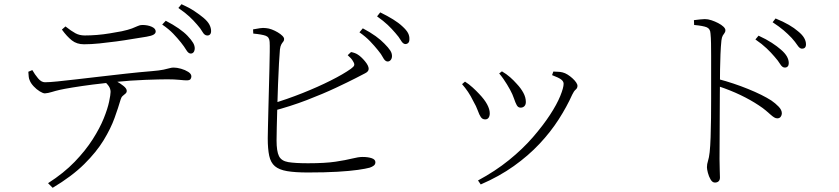

<svg xmlns="http://www.w3.org/2000/svg" viewBox="-20 -831 4000 915"><path d="M887 -576Q877 -577 867.5 -593Q858 -609 842 -629Q826 -649 805.5 -670.5Q785 -692 753 -714L770 -732Q805 -714 831.5 -695.5Q858 -677 874 -660Q892 -641 900.5 -626.5Q909 -612 908 -597Q907 -587 901.5 -581Q896 -575 887 -576ZM209 42Q284 -6 336 -60Q388 -114 422 -167.5Q456 -221 474.5 -267Q493 -313 500 -346.5Q507 -380 507 -393Q507 -408 498 -421Q489 -434 467 -453L501 -461Q514 -455 533.5 -444.5Q553 -434 568.5 -421.5Q584 -409 584 -398Q584 -390 578 -385Q572 -380 565 -374Q558 -368 555 -357Q544 -319 526 -269Q508 -219 474 -163Q440 -107 381.5 -49Q323 9 231 64ZM194 -386Q185 -386 169.5 -395.5Q154 -405 140.5 -419.5Q127 -434 122 -447Q118 -455 117 -464.5Q116 -474 115 -489L134 -497Q146 -476 161.5 -457.5Q177 -439 194 -439Q215 -439 254 -443Q293 -447 345 -453Q397 -459 457 -466Q517 -473 580 -480Q643 -487 704 -492Q740 -495 759 -499Q778 -503 788 -506Q798 -509 807 -509Q823 -509 842.5 -503.5Q862 -498 877 -488.5Q892 -479 892 -467Q892 -460 888 -454Q884 -448 869 -448Q859 -448 835 -450.5Q811 -453 777 -453Q743 -453 673.5 -450.5Q604 -448 525 -440Q476 -435 422 -428Q368 -421 325.5 -414Q283 -407 266 -403Q244 -398 226.5 -392.5Q209 -387 194 -386ZM380 -620Q346 -620 322.5 -638.5Q299 -657 275 -690L292 -705Q320 -683 339.5 -672.5Q359 -662 384 -662Q412 -662 442.5 -664.5Q473 -667 503 -672Q533 -677 560 -682Q592 -689 609 -695.5Q626 -702 636.5 -707Q647 -712 658 -712Q684 -712 703 -703.5Q722 -695 722 -681Q722 -672 712 -666Q702 -660 678 -656Q650 -652 612.5 -645.5Q575 -639 534 -633.5Q493 -628 453.5 -624Q414 -620 380 -620ZM966 -662Q954 -663 945 -679Q936 -695 919 -714Q902 -734 882 -752.5Q862 -771 830 -793L845 -811Q881 -795 906.5 -778Q932 -761 950 -746Q970 -729 978 -713.5Q986 -698 986 -683Q986 -672 980.5 -666.5Q975 -661 966 -662Z M1825 -538Q1814 -540 1805.5 -556.5Q1797 -573 1781 -592Q1765 -612 1744 -634Q1723 -656 1693 -677L1709 -696Q1745 -677 1770.5 -658.5Q1796 -640 1812 -623Q1831 -604 1840 -590Q1849 -576 1848 -561Q1847 -550 1840.5 -543.5Q1834 -537 1825 -538ZM1447 -9Q1386 -9 1348 -15.5Q1310 -22 1290 -39Q1270 -56 1263 -88.5Q1256 -121 1256 -172Q1256 -189 1257 -225.5Q1258 -262 1259 -309Q1260 -356 1261.5 -407Q1263 -458 1264 -504Q1265 -550 1265.5 -584Q1266 -618 1265 -631Q1264 -654 1246.5 -660.5Q1229 -667 1187 -671L1186 -691Q1203 -694 1218.5 -696.5Q1234 -699 1248 -697Q1261 -696 1275.5 -690.5Q1290 -685 1303.5 -677Q1317 -669 1325.5 -660.5Q1334 -652 1334 -645Q1334 -637 1329.5 -632Q1325 -627 1320.5 -619Q1316 -611 1314 -595Q1312 -573 1309.5 -528.5Q1307 -484 1305 -429.5Q1303 -375 1301.5 -321Q1300 -267 1299 -224.5Q1298 -182 1298 -162Q1298 -110 1309.5 -87Q1321 -64 1353.5 -58.5Q1386 -53 1448 -53Q1530 -53 1579.5 -60.5Q1629 -68 1658.5 -75.5Q1688 -83 1708 -83Q1734 -83 1751.5 -77Q1769 -71 1769 -58Q1769 -48 1761.5 -42Q1754 -36 1742 -32Q1724 -27 1686 -21.5Q1648 -16 1588.5 -12.5Q1529 -9 1447 -9ZM1271 -335Q1348 -358 1422 -387.5Q1496 -417 1556.5 -447.5Q1617 -478 1652 -503Q1666 -513 1668 -520Q1670 -527 1663 -538Q1659 -546 1652 -553.5Q1645 -561 1637 -568L1653 -583Q1663 -581 1671 -578Q1679 -575 1685 -571Q1701 -561 1719 -539.5Q1737 -518 1737 -503Q1737 -490 1719.5 -481.5Q1702 -473 1674 -458Q1641 -441 1580.5 -412.5Q1520 -384 1442 -354Q1364 -324 1276 -301ZM1911 -621Q1900 -622 1890.5 -638.5Q1881 -655 1864 -674Q1847 -694 1827.5 -712.5Q1808 -731 1777 -753L1792 -772Q1827 -755 1853.5 -738.5Q1880 -722 1897 -706Q1917 -688 1924.5 -673.5Q1932 -659 1931 -643Q1931 -632 1925.5 -626.5Q1920 -621 1911 -621Z M2258 29Q2340 -15 2405.5 -68Q2471 -121 2519.5 -177Q2568 -233 2601 -283.5Q2634 -334 2650 -373.5Q2666 -413 2666 -432Q2666 -443 2654.5 -452Q2643 -461 2611 -473L2617 -490Q2627 -489 2638 -489Q2649 -489 2661 -486Q2673 -483 2685 -475.5Q2697 -468 2708 -458Q2719 -448 2725.5 -438.5Q2732 -429 2732 -422Q2732 -411 2723.5 -404Q2715 -397 2707 -380Q2681 -322 2642.5 -262Q2604 -202 2551 -145.5Q2498 -89 2428.5 -39.5Q2359 10 2271 48ZM2292 -262Q2279 -262 2271.5 -273Q2264 -284 2257 -304Q2250 -324 2235 -350Q2224 -373 2210.5 -393Q2197 -413 2182 -430L2196 -442Q2215 -430 2232.5 -414Q2250 -398 2263 -384Q2289 -357 2301.5 -333.5Q2314 -310 2314 -291Q2314 -278 2308.5 -270Q2303 -262 2292 -262ZM2461 -318Q2449 -318 2442.5 -330Q2436 -342 2429.5 -361.5Q2423 -381 2411 -403Q2404 -416 2396 -429Q2388 -442 2379 -455Q2370 -468 2359 -481L2372 -491Q2394 -478 2411 -463Q2428 -448 2443 -431Q2462 -411 2474 -389Q2486 -367 2486 -345Q2486 -332 2479 -325Q2472 -318 2461 -318Z M3720 -509Q3708 -509 3698 -525.5Q3688 -542 3671 -561Q3655 -580 3633.5 -600.5Q3612 -621 3580 -643L3595 -661Q3632 -644 3658 -627Q3684 -610 3701 -595Q3721 -578 3730 -562Q3739 -546 3739 -530Q3739 -520 3734 -514.5Q3729 -509 3720 -509ZM3387 39Q3375 39 3366.5 24.5Q3358 10 3353.5 -7.5Q3349 -25 3349 -34Q3349 -49 3354 -64Q3359 -79 3362 -106Q3365 -134 3366.5 -177Q3368 -220 3368.5 -268.5Q3369 -317 3369 -362Q3369 -407 3369 -438Q3369 -468 3369 -500.5Q3369 -533 3369 -564.5Q3369 -596 3368.5 -624Q3368 -652 3366 -671Q3365 -694 3348 -701Q3331 -708 3288 -712L3287 -735Q3305 -737 3317 -738.5Q3329 -740 3339 -740Q3354 -740 3370.5 -734.5Q3387 -729 3402.5 -721Q3418 -713 3427.5 -704Q3437 -695 3437 -687Q3437 -679 3433 -674Q3429 -669 3424.5 -661.5Q3420 -654 3418 -638Q3415 -610 3413.5 -572.5Q3412 -535 3411.5 -499Q3411 -463 3411 -437Q3411 -424 3410.5 -383.5Q3410 -343 3410 -288.5Q3410 -234 3409.5 -177Q3409 -120 3409 -73Q3409 -42 3410 -20.5Q3411 1 3411 15Q3411 27 3404.5 33Q3398 39 3387 39ZM3684 -267Q3677 -267 3669.5 -271.5Q3662 -276 3652.5 -284.5Q3643 -293 3629.5 -304.5Q3616 -316 3596 -329Q3557 -355 3509 -378Q3461 -401 3404 -420V-454Q3476 -435 3545 -407Q3614 -379 3656 -352Q3675 -339 3690.5 -323Q3706 -307 3706 -291Q3706 -282 3700.5 -274.5Q3695 -267 3684 -267ZM3802 -599Q3791 -599 3780.5 -615Q3770 -631 3753 -650Q3735 -669 3714.5 -686.5Q3694 -704 3662 -725L3676 -743Q3713 -728 3739.5 -712.5Q3766 -697 3783 -682Q3803 -666 3812 -650.5Q3821 -635 3821 -620Q3821 -609 3816 -604Q3811 -599 3802 -599Z"/></svg>

Font: Noto Serif JP ExtraLight
Style: Regular
Weight: 200
Designer: Ryoko NISHIZUKA  (kana & ideographs); Frank Grießhammer (Latin, Greek & Cyrillic); Wenlong ZHANG  (bopomofo); Sandoll Co
Foundry: Adobe
Version: Version 2.002-H1;hotconv 1.1.0;makeotfexe 2.6.0